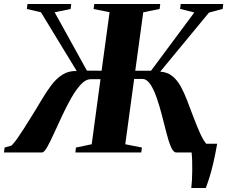

<svg xmlns="http://www.w3.org/2000/svg" viewBox="-46 -763 1138 961"><path d="M911.5 178Q913.5 161 914.8 138Q916 115 916.2 89.8Q916.5 64.5 915.8 41.2Q915 18 913 0L880 -43.5H1041Q1031 13.5 1021.2 54.8Q1011.5 96 1002.2 125.2Q993 154.5 984 178ZM-26 0 -23 -24.5 12 -34.5Q25.5 -48.5 41 -70.5Q56.5 -92.5 73.5 -119.2Q90.5 -146 107.5 -173.5Q136.5 -219.5 161.5 -262Q186.5 -304.5 212 -338Q237.5 -371.5 268 -390.2Q298.5 -409 338 -407.5L159 -701.5L88.5 -718L91.5 -743H310.5L307.5 -718L227.5 -701.5L389 -409.5L462.5 -409L502.5 -702L422.5 -718L426 -743H756L753 -718L671 -701.5L631 -409H710L926.5 -700.5L855.5 -718.5L858.5 -743H1071.5L1068.5 -718.5L1000 -700L756 -404.5Q791.5 -402 816 -382.5Q840.5 -363 858 -331.5Q875.5 -300 890 -261.8Q904.5 -223.5 919.5 -184Q928.5 -160.5 937.5 -138Q946.5 -115.5 955.5 -95.8Q964.5 -76 974.2 -60.2Q984 -44.5 994 -34.5L1031 -25L1028.5 0H835.5Q822 0 810.2 -26.5Q798.5 -53 787.8 -95Q777 -137 765 -184Q753 -231 738.5 -273Q724 -315 706.2 -341.5Q688.5 -368 665.5 -368H625.5L581 -41L664.5 -24.5L661 0H331.5L334 -24.5L413 -41L457 -366.5H408Q383 -366.5 358.5 -340Q334 -313.5 310.2 -271.8Q286.5 -230 264.8 -183.2Q243 -136.5 224 -94.8Q205 -53 190 -26.5Q175 0 164.5 0Z"/></svg>

Font: Merriweather 120pt ExtraBold
Style: Italic
Weight: 800
Italic angle: -7.8°
Version: Version 2.101